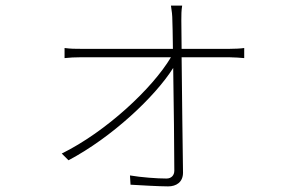

<svg xmlns="http://www.w3.org/2000/svg" viewBox="-20 -621 1040 684"><path d="M627 -447 626 -549C626 -568 626 -583 629 -601H589C592 -584 594 -564 594 -549C595 -536 595 -498 596 -447H268C247 -447 233 -447 210 -450V-414C230 -416 244 -417 268 -417H589C523 -306 358 -152 200 -74L224 -50C379 -132 533 -277 597 -379C599 -251 601 -88 601 -13C601 3 591 15 573 15C540 15 484 11 443 4L445 37C479 39 548 43 579 43C608 43 632 28 632 -6C631 -93 628 -285 627 -417H797C814 -417 839 -415 850 -414V-450C839 -448 813 -447 798 -447Z"/></svg>

Font: Genne Gothic ExtraLight
Style: Regular
Weight: 250
Designer: Ryoko NISHIZUKA (kana & ideographs); Paul D. Hunt (Latin, Greek & Cyrillic); Wenlong ZHANG (bopomofo); Sandoll Communica
Foundry: Adobe Systems Incorporated
Version: Version 1.004;PS 1.004;hotconv 16.6.51;makeotf.lib2.5.65220